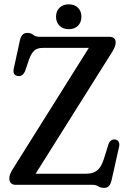

<svg xmlns="http://www.w3.org/2000/svg" viewBox="-20 -874 604 908"><path d="M513 -632.5 148.5 -52.5H388Q419 -52.5 438.2 -66.8Q457.5 -81 471 -121.5L493.5 -193.5Q504 -218 526.5 -214Q537 -212 541.8 -202Q546.5 -192 542.5 -177L507.5 -21Q503 -2.5 495 6Q487 14.5 471.5 14.5Q456 14.5 444.8 7.2Q433.5 0 415.5 0H53.5Q39 0 31.5 -8.5Q24 -17 24 -30.5Q24 -41 28.2 -51.2Q32.5 -61.5 39.5 -73L400 -647.5H181.5Q156 -647.5 141.5 -634Q127 -620.5 117 -592L99.5 -540Q87.5 -509.5 62 -515Q39 -520 45 -549L74 -682.5Q82 -718.5 108.5 -718.5Q126.5 -718.5 137 -709.2Q147.5 -700 168.5 -700H496.5Q527 -700 527 -673Q527 -656 513 -632.5ZM305 -736Q277.5 -736 261.2 -752.5Q245 -769 245 -795Q245 -821 261.2 -837.2Q277.5 -853.5 305 -853.5Q333 -853.5 349 -837.2Q365 -821 365 -795Q365 -769 349 -752.5Q333 -736 305 -736Z"/></svg>

Font: Fraunces 144pt SuperSoft
Style: Regular
Weight: 400
Version: Version 1.000;[b76b70a41]